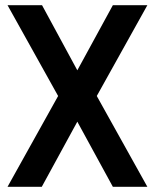

<svg xmlns="http://www.w3.org/2000/svg" viewBox="-20 -720 595 740"><path d="M9 0H141L278 -251L415 0H548L353 -350L548 -700H415L278 -449L142 -700H9L204 -350Z"/></svg>

Font: Vanilla Cream
Style: Bold
Weight: 700
Designer: Jeremy Tribby, Jinavaṁso
Foundry: Tribby Type
Version: Version 1.422;Glyphs 3.1.2 (3151)